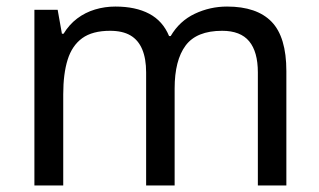

<svg xmlns="http://www.w3.org/2000/svg" viewBox="-20 -566 975 586"><path d="M673 -546Q764 -546 809 -499.5Q854 -453 854 -349V0H767V-345Q767 -408 740.5 -440Q714 -472 658 -472Q580 -472 546.5 -427Q513 -382 513 -296V0H426V-345Q426 -387 414 -415.5Q402 -444 378 -458Q354 -472 316 -472Q262 -472 231 -449.5Q200 -427 186.5 -384Q173 -341 173 -278V0H85V-536H156L169 -463H174Q191 -491 215.5 -509.5Q240 -528 270 -537Q300 -546 332 -546Q394 -546 435.5 -524Q477 -502 496 -456H501Q528 -502 574.5 -524Q621 -546 673 -546Z"/></svg>

Font: ubangla05
Style: Book
Weight: 400
Designer: Jelle Bosma - Monotype Design Team
Foundry: Monotype Imaging Inc.
Version: Version 2.003